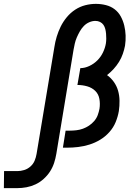

<svg xmlns="http://www.w3.org/2000/svg" viewBox="-191 -763 711 992"><path d="M-102 209H-171L-170 121H-101Q-84 121 -66 115.5Q-48 110 -33.5 97Q-19 84 -12 67Q-5 50 -2 32L90 -520Q94 -547 102 -573.5Q110 -600 122.5 -625.5Q135 -651 154 -674Q173 -697 197.5 -713Q222 -729 249.5 -736Q277 -743 304 -743Q331 -743 356.5 -736.5Q382 -730 401.5 -715Q421 -700 433 -678Q445 -656 451 -631Q457 -606 458 -580Q459 -554 455 -527Q451 -506 443.5 -484.5Q436 -463 424 -443.5Q412 -424 396 -406.5Q380 -389 362 -375Q382 -361 397 -340Q412 -319 419 -294.5Q426 -270 426.5 -243Q427 -216 423 -189Q418 -160 406.5 -132Q395 -104 374 -80.5Q353 -57 326.5 -41Q300 -25 271 -16Q242 -7 213 -3.5Q184 0 156 0H134L148 -88H170Q186 -88 203.5 -90Q221 -92 237.5 -98Q254 -104 269 -114Q284 -124 296 -138Q308 -152 314 -168.5Q320 -185 323 -201Q327 -227 322.5 -252Q318 -277 301 -293.5Q284 -310 259.5 -317Q235 -324 209 -324L224 -411Q247 -411 270.5 -422Q294 -433 312 -451Q330 -469 341 -492Q352 -515 356 -538Q358 -551 358 -563.5Q358 -576 357 -588.5Q356 -601 353 -613Q350 -625 343.5 -634.5Q337 -644 326 -649.5Q315 -655 302 -655Q286 -655 270 -648Q254 -641 242 -628.5Q230 -616 221.5 -601Q213 -586 206 -570Q199 -554 195.5 -538Q192 -522 189 -506L100 32Q96 56 88.5 79Q81 102 67.5 123Q54 144 34.5 161.5Q15 179 -7.5 189.5Q-30 200 -54 204.5Q-78 209 -102 209Z"/></svg>

Font: Iosevka Curly Semibold
Style: Italic
Weight: 600
Italic angle: -9°
Monospace: yes
Designer: Belleve Invis
Foundry: Belleve Invis
Version: Version 22.1.2; ttfautohint (v1.8.4)